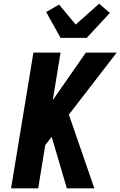

<svg xmlns="http://www.w3.org/2000/svg" viewBox="-20 -1020 652 1040"><path d="M342 0 260 -279 225 -234 187 0H40L161 -735H308L266 -478L445 -735H612L353 -399L491 0ZM308 -815 230 -955 300 -995 390 -887 517 -1000 575 -950 450 -815Z"/></svg>

Font: Iosevka Heavy Extended Oblique
Style: Regular
Weight: 900
Width: 7
Italic angle: -9°
Monospace: yes
Designer: Belleve Invis
Foundry: Belleve Invis
Version: Version 32.5.0; ttfautohint (v1.8.4)